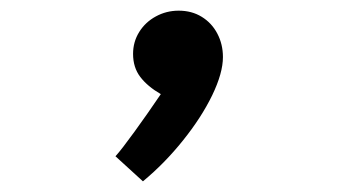

<svg xmlns="http://www.w3.org/2000/svg" viewBox="-20 -171 640 360"><path d="M281.5 5.5Q256.5 -9 243 -26.8Q229.5 -44.5 229.5 -70Q229.5 -92.5 241 -111Q252.5 -129.5 272.2 -140.2Q292 -151 315 -151Q339.5 -151 358.2 -139.5Q377 -128 387.5 -108Q398 -88 398 -64Q398 -34 377.8 7.8Q357.5 49.5 323.2 92.2Q289 135 248 169L196.5 122Q207.5 110 232.5 75.5Q257.5 41 281.5 5.5Z"/></svg>

Font: JuliaMono
Style: Bold Italic
Weight: 700
Italic angle: -9°
Monospace: yes
Designer: cormullion
Foundry: corm
Version: Version 0.057; ttfautohint (v1.8.4)